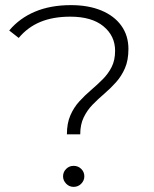

<svg xmlns="http://www.w3.org/2000/svg" viewBox="-20 -725 602 749"><path d="M241 -201Q241 -244 254.5 -275Q268 -306 289.5 -329.5Q311 -353 335 -373.5Q359 -394 380.5 -415.5Q402 -437 415.5 -463.5Q429 -490 429 -527Q429 -585 383.5 -622.5Q338 -660 254 -660Q187 -660 137.5 -639.5Q88 -619 53 -577L16 -606Q56 -654 116.5 -679.5Q177 -705 257 -705Q325 -705 375.5 -684Q426 -663 453.5 -624.5Q481 -586 481 -534Q481 -490 467.5 -459Q454 -428 432.5 -404Q411 -380 387 -359.5Q363 -339 341.5 -317Q320 -295 306.5 -267Q293 -239 293 -201ZM267 4Q250 4 238 -8.5Q226 -21 226 -37Q226 -54 238 -66Q250 -78 267 -78Q285 -78 297 -66Q309 -54 309 -37Q309 -21 297 -8.5Q285 4 267 4Z"/></svg>

Font: Montserrat Z Light
Style: Regular
Weight: 300
Designer: Julieta Ulanovsky
Foundry: Julieta Ulanovsky
Version: Version 8.000